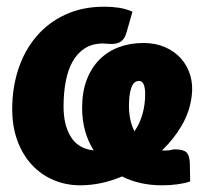

<svg xmlns="http://www.w3.org/2000/svg" viewBox="-20 -546 636 574"><path d="M395.5 -304Q379.5 -304 372.5 -283.5Q365.5 -263 365.5 -229.5Q365.5 -208.5 369.5 -189.2Q373.5 -170 382 -153.5Q398 -176.5 406 -205Q414 -233.5 414 -264.5Q414 -282.5 409.8 -293.2Q405.5 -304 395.5 -304ZM359 -451.5Q356 -440 351.5 -432.8Q347 -425.5 341 -421.5Q335 -417.5 327.5 -416Q320 -414.5 311 -414.5Q306.5 -414.5 300 -415.2Q293.5 -416 288 -416Q256.5 -416 234 -401.8Q211.5 -387.5 197.2 -362.2Q183 -337 176.5 -302.5Q170 -268 170 -227.5Q170 -171.5 192.2 -136.2Q214.5 -101 260 -96.5Q225.5 -151.5 225.5 -223.5Q225.5 -271 239.2 -307.2Q253 -343.5 277.5 -368Q302 -392.5 335.5 -405Q369 -417.5 408.5 -417.5Q444.5 -417.5 473 -405.2Q501.5 -393 520.8 -371.5Q540 -350 548.8 -320.8Q557.5 -291.5 553 -258Q547.5 -213 524 -172Q500.5 -131 464.5 -96.5Q467 -96 469.5 -96Q472 -96 474.5 -96Q486 -96 491.5 -97.8Q497 -99.5 503 -99.5Q527 -99.5 536.8 -91Q546.5 -82.5 547.5 -59.5L548.5 -3.5Q532.5 2 510.5 5Q488.5 8 464.5 8Q430 8 400.2 1.2Q370.5 -5.5 345 -18.5Q314.5 -5.5 283 1.2Q251.5 8 220 8Q177 8 140 -7.8Q103 -23.5 75.5 -53Q48 -82.5 32.2 -124.8Q16.5 -167 16.5 -220.5Q16.5 -284 35 -339.8Q53.5 -395.5 88.8 -437Q124 -478.5 175.2 -502.2Q226.5 -526 292 -526Q314.5 -526 335.8 -522.8Q357 -519.5 376 -511Z"/></svg>

Font: Lato ExtraBold
Style: Italic
Weight: 800
Italic angle: -7°
Designer: Lukasz Dziedzic with Adam Twardoch and Botio Nikoltchev
Foundry: tyPoland Lukasz Dziedzic
Version: Version 2.015; 2015-08-06; http://www.latofonts.com/